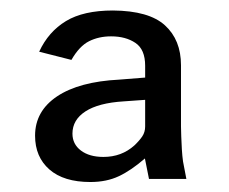

<svg xmlns="http://www.w3.org/2000/svg" viewBox="-20 -752 448 375"><path d="M156.5 -396.5Q104.5 -396.5 76.5 -421Q48.5 -445.5 48.5 -487Q48.5 -535 91.5 -563.8Q134.5 -592.5 213 -596.5L263.5 -600.5V-623.5Q263.5 -655.5 244.5 -668.2Q225.5 -681 197 -681Q173 -681 154 -671.5Q135 -662 119.5 -635L56.5 -651Q74.5 -690 108.8 -710.8Q143 -731.5 200.5 -731.5Q271 -731 302.2 -702.5Q333.5 -674 333.5 -624.5Q333.5 -584 333.5 -556.5Q333.5 -529 333.5 -505Q333.5 -498 334 -485.8Q334.5 -473.5 335.2 -460.2Q336 -447 337.5 -436.5L344 -402.5H271L263 -442.5Q236 -419 212 -407.8Q188 -396.5 156.5 -396.5ZM182 -445.5Q217.5 -445.5 242.5 -468Q252 -477 257.8 -485.5Q263.5 -494 263.5 -505V-557L221.5 -554Q172.5 -551 147 -534.5Q121.5 -518 121.5 -491Q121.5 -470.5 138 -458Q154.5 -445.5 182 -445.5Z"/></svg>

Font: Public Sans Thin Medium
Style: Regular
Weight: 500
Version: Version 2.001